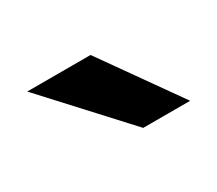

<svg xmlns="http://www.w3.org/2000/svg" viewBox="-45 -747 333 294"><g transform="rotate(-30 121.0 -599.5)"><path d="M17 -668H129L226 -531H143Z"/></g></svg>

Font: Exo
Style: DemiBold
Weight: 600
Designer: Natanael Gama
Version: Version 1.00